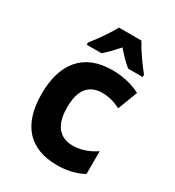

<svg xmlns="http://www.w3.org/2000/svg" viewBox="-186 -874 902 992"><g transform="rotate(30 265.0 -378.0)"><path d="M130 -619V-606H218C240 -624 267 -653 297 -686C326 -653 352 -626 377 -606H464V-619C427 -666 387 -722 364 -766H230C210 -727 162 -658 130 -619ZM307 10C356 10 412 1 463 -27V-163C413 -129 365 -118 328 -118C253 -118 204 -164 204 -276C204 -377 244 -431 325 -431C362 -431 394 -423 435 -403L480 -520C429 -547 369 -559 312 -559C139 -559 55 -450 55 -270C55 -82 147 10 307 10Z"/></g></svg>

Font: Noto Sans Mono Condensed ExtraBold
Style: Regular
Weight: 800
Width: 3
Designer: Monotype Design Team
Foundry: Monotype Imaging Inc.
Version: Version 2.014